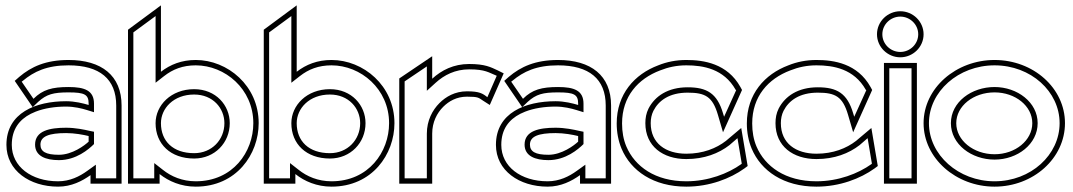

<svg xmlns="http://www.w3.org/2000/svg" viewBox="-20 -686 4006 717"><path d="M4 -145C4 -49 91 11 197 11C247 11 287 -10 318 -32V0H434V-292C434 -404 359 -462 236 -462C151 -462 97 -437 52 -399L35 -384L102 -286L123 -306C154 -334 179 -341 236 -341C296 -341 311 -333 311 -299V-294C291 -300 260 -308 227 -308C114 -308 4 -265 4 -145ZM24 -145C24 -203 52 -239 95 -261L113 -269C146 -282 186 -288 227 -288C257 -288 286 -281 305 -275L331 -267V-299C331 -348 296 -361 236 -361C174.9 -361 139.5 -351.5 105 -317L61 -381L65 -384C107 -419 155 -442 236 -442C352 -442 414 -391 414 -292V-20H338V-71L306 -48C277 -27 241 -9 197 -9C97 -9 24 -64 24 -145ZM111 -146C111 -103 151 -88 200 -88C264.4 -88 311.3 -128.3 331 -148V-194L316 -197C295 -202 261 -209 227 -209C166 -209 111 -198 111 -146ZM131 -146C131 -177 163 -189 227 -189C258 -189 291 -183 311 -178V-157C296 -143 250 -108 200 -108C151 -108 131 -120 131 -146Z M458 0H576V-36C610 -9 656 11 711 11C863 11 946 -110 946 -226C946 -366 830 -462 711 -462C658 -462 616 -445 581 -418V-666L458 -575ZM478 -20V-565L561 -626V-377L593 -402C625 -427 662 -442 711 -442C820 -442 926 -354 926 -226C926 -119 850 -9 711 -9C661 -9 619 -27 588 -52L556 -77V-20ZM561 -226C561 -148 617 -94 705 -94C782 -94 838 -153 838 -226C838 -293 786 -353 705 -353C619 -353 561 -293 561 -226ZM581 -226C581 -281 628 -333 705 -333C775 -333 818 -282 818 -226C818 -164 771 -114 705 -114C626 -114 581 -159 581 -226Z M965 0H1083V-36C1117 -9 1163 11 1218 11C1370 11 1453 -110 1453 -226C1453 -366 1337 -462 1218 -462C1165 -462 1123 -445 1088 -418V-666L965 -575ZM985 -20V-565L1068 -626V-377L1100 -402C1132 -427 1169 -442 1218 -442C1327 -442 1433 -354 1433 -226C1433 -119 1357 -9 1218 -9C1168 -9 1126 -27 1095 -52L1063 -77V-20ZM1068 -226C1068 -148 1124 -94 1212 -94C1289 -94 1345 -153 1345 -226C1345 -293 1293 -353 1212 -353C1126 -353 1068 -293 1068 -226ZM1088 -226C1088 -281 1135 -333 1212 -333C1282 -333 1325 -282 1325 -226C1325 -164 1278 -114 1212 -114C1133 -114 1088 -159 1088 -226Z M1471 0H1594V-187C1594 -230 1612 -264 1635 -287C1656 -308 1685 -325 1724 -325C1767 -325 1767 -321 1784 -310L1809 -294L1861 -412L1839 -423C1813 -435 1792 -447 1732 -447C1674 -447 1629 -424 1594 -392V-476L1471 -393ZM1491 -20V-382L1574 -438V-347L1607 -377C1639 -406 1680 -427 1732 -427C1792.9 -427 1804.7 -415.1 1835 -403L1800 -323C1782.7 -336.9 1770.2 -345 1724 -345C1679 -345 1645 -325 1621 -301C1595 -275 1574 -236 1574 -187V-20Z M1832 -145C1832 -49 1919 11 2025 11C2075 11 2115 -10 2146 -32V0H2262V-292C2262 -404 2187 -462 2064 -462C1979 -462 1925 -437 1880 -399L1863 -384L1930 -286L1951 -306C1982 -334 2007 -341 2064 -341C2124 -341 2139 -333 2139 -299V-294C2119 -300 2088 -308 2055 -308C1942 -308 1832 -265 1832 -145ZM1852 -145C1852 -203 1880 -239 1923 -261L1941 -269C1974 -282 2014 -288 2055 -288C2085 -288 2114 -281 2133 -275L2159 -267V-299C2159 -348 2124 -361 2064 -361C2002.9 -361 1967.5 -351.5 1933 -317L1889 -381L1893 -384C1935 -419 1983 -442 2064 -442C2180 -442 2242 -391 2242 -292V-20H2166V-71L2134 -48C2105 -27 2069 -9 2025 -9C1925 -9 1852 -64 1852 -145ZM1939 -146C1939 -103 1979 -88 2028 -88C2092.4 -88 2139.3 -128.3 2159 -148V-194L2144 -197C2123 -202 2089 -209 2055 -209C1994 -209 1939 -198 1939 -146ZM1959 -146C1959 -177 1991 -189 2055 -189C2086 -189 2119 -183 2139 -178V-157C2124 -143 2078 -108 2028 -108C1979 -108 1959 -120 1959 -146Z M2283 -225C2283 -192 2289 -160 2301 -131C2336 -48 2420 11 2543 11C2630 11 2707 -19 2760 -57L2772 -66L2748 -208L2691 -160C2655 -132 2605 -112 2543 -112C2465.6 -112 2410 -151.1 2410 -226C2410 -242 2413 -258 2420 -272C2440 -311 2480 -340 2548 -340C2614 -340 2641 -325 2661 -257L2680 -192L2751 -350L2745 -361C2696 -449 2608 -462 2543 -462C2505 -462 2470 -455 2438 -442C2350 -409 2283 -335 2283 -225ZM2303 -225C2303 -326 2363 -392 2445 -423C2475 -435 2507 -442 2543 -442C2606 -442 2683 -429 2727 -351L2729 -349L2684 -250L2680 -263C2658 -338 2619 -360 2548 -360C2474 -360 2426 -327 2402 -281C2393 -263 2390 -245 2390 -226C2390 -139.9 2455.5 -92 2543 -92C2610 -92 2664 -113 2704 -144L2734 -170L2750 -75L2748 -73C2699 -38 2625 -9 2543 -9C2427 -9 2351 -64 2319 -139C2308 -165 2303 -194 2303 -225Z M2769 -225C2769 -192 2775 -160 2787 -131C2822 -48 2906 11 3029 11C3116 11 3193 -19 3246 -57L3258 -66L3234 -208L3177 -160C3141 -132 3091 -112 3029 -112C2951.6 -112 2896 -151.1 2896 -226C2896 -242 2899 -258 2906 -272C2926 -311 2966 -340 3034 -340C3100 -340 3127 -325 3147 -257L3166 -192L3237 -350L3231 -361C3182 -449 3094 -462 3029 -462C2991 -462 2956 -455 2924 -442C2836 -409 2769 -335 2769 -225ZM2789 -225C2789 -326 2849 -392 2931 -423C2961 -435 2993 -442 3029 -442C3092 -442 3169 -429 3213 -351L3215 -349L3170 -250L3166 -263C3144 -338 3105 -360 3034 -360C2960 -360 2912 -327 2888 -281C2879 -263 2876 -245 2876 -226C2876 -139.9 2941.5 -92 3029 -92C3096 -92 3150 -113 3190 -144L3220 -170L3236 -75L3234 -73C3185 -38 3111 -9 3029 -9C2913 -9 2837 -64 2805 -139C2794 -165 2789 -194 2789 -225Z M3255 -558C3255 -510 3295 -472 3342 -472C3389 -472 3429 -510 3429 -558C3429 -606 3389 -644 3342 -644C3295 -644 3255 -606 3255 -558ZM3275 -558C3275 -595 3306 -624 3342 -624C3378 -624 3409 -595 3409 -558C3409 -521 3378 -492 3342 -492C3306 -492 3275 -521 3275 -558ZM3281 0H3404V-451H3281ZM3301 -20V-431H3384V-20Z M3429 -226C3429 -95 3550 11 3694 11C3839 11 3957 -95 3957 -226C3957 -357 3839 -462 3694 -462C3550 -462 3429 -357 3429 -226ZM3449 -226C3449 -344 3559 -442 3694 -442C3830 -442 3937 -344 3937 -226C3937 -108 3830 -9 3694 -9C3559 -9 3449 -108 3449 -226ZM3531 -226C3531 -147 3608 -90 3694 -90C3780 -90 3855 -148 3855 -226C3855 -304 3779 -361 3694 -361C3608 -361 3531 -305 3531 -226ZM3551 -226C3551 -290 3615 -341 3694 -341C3772 -341 3835 -290 3835 -226C3835 -162 3772 -110 3694 -110C3615 -110 3551 -162 3551 -226Z"/></svg>

Font: Charger Pro
Style: Ol
Weight: 900
Designer: Jasper
Foundry: Cannot Into Space Fonts
Version: Version 1.09